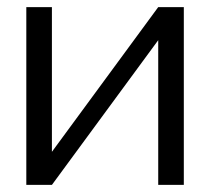

<svg xmlns="http://www.w3.org/2000/svg" viewBox="-20 -520 590 540"><path d="M54 0H126L425 -407V0H497V-500H425L126 -93V-500H54Z"/></svg>

Font: LT Wave Alt Light
Style: Regular
Weight: 300
Designer: Daniel Lyons
Version: Version 2.5 (Glyphs App)